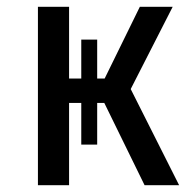

<svg xmlns="http://www.w3.org/2000/svg" viewBox="-20 -547 574 567"><path d="M509 0H407L288 -243H267V-120H220V-243H184V0H92V-527H184V-315H220V-430H267V-315H289L393 -527H490L366 -284Z"/></svg>

Font: Fira Sans
Style: Regular
Weight: 400
Designer: bBox Type GmbH & Carrois Corporate GbR & Edenspiekermann AG
Foundry: bBox Type GmbH & Carrois Corporate GbR & Edenspiekermann AG
Version: Version 4.301